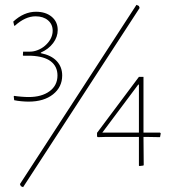

<svg xmlns="http://www.w3.org/2000/svg" viewBox="-20 -689 729 799"><path d="M76.2 89.8 66.9 85.9 63 77.1 547.9 -668.9 558.1 -664.1 561 -655.8ZM238.8 -375Q238.8 -326.7 200.7 -296.4Q162.6 -266.1 99.1 -266.1Q85.9 -266.1 69.3 -267.6Q53.2 -269 39.1 -272L37.1 -288.1L39.1 -290Q50.3 -288.1 69.3 -286.6Q85.9 -285.2 99.1 -285.2Q153.3 -285.2 186 -309.1Q219.2 -333.5 219.2 -375Q219.2 -412.6 190.9 -434.1Q163.6 -454.6 109.9 -457H77.1L75.2 -459L76.2 -474.1H105Q120.6 -474.1 136.7 -480.5Q153.3 -486.8 167 -498.5Q181.6 -511.2 189.9 -525.9Q199.2 -543 199.2 -561Q199.2 -587.9 179.7 -604.5Q160.2 -621.1 127.9 -621.1Q85.4 -621.1 42 -582H39.1L35.2 -599.1Q79.6 -640.1 129.9 -640.1Q169.9 -640.1 194.8 -619.6Q220.2 -598.6 220.2 -564Q220.2 -535.2 201.2 -509.8Q182.1 -484.4 149.9 -470.2V-467.8Q193.4 -459 215.8 -435.1Q238.8 -410.6 238.8 -375ZM646 -118.2 596.2 -119.1H577.1L578.1 -2L576.2 0L560.1 2L558.1 0V-119.1H418L387.2 -118.2L383.8 -121.1V-136.2L558.1 -369.1H577.1V-137.2H646L648.9 -133.8ZM558.1 -336.9H555.2L405.8 -137.2H558.1Z"/></svg>

Font: Datalegreya
Style: Dot
Weight: 700
Designer: Figs Lab
Foundry: Figs Lab
Version: Version 1.002;PS 001.002;hotconv 1.0.70;makeotf.lib2.5.58329